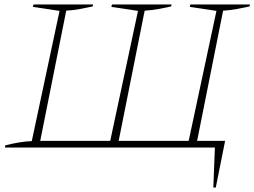

<svg xmlns="http://www.w3.org/2000/svg" viewBox="-20 -664 1145 864"><path d="M2 0 4 -10Q36 -18 65.5 -23Q95 -28 123 -29L248 -615L128 -633L131 -644H399L397 -635Q369 -629 340 -623.5Q311 -618 278 -616L161 -30H476L601 -615L481 -633L484 -644H752L750 -635Q722 -629 693 -623.5Q664 -618 631 -616L514 -30H829L954 -615L834 -633L837 -644H1105L1103 -635Q1075 -629 1046 -623.5Q1017 -618 984 -616L867 -30H993L951 180H940L947 0Z"/></svg>

Font: Piazzolla Thin
Style: Italic
Weight: 100
Italic angle: -11.3°
Designer: Juan Pablo del Peral
Foundry: Huerta Tipografica
Version: Version 1.330